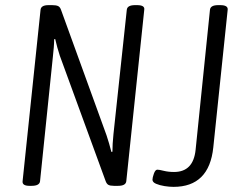

<svg xmlns="http://www.w3.org/2000/svg" viewBox="-20 -722 950 748"><path d="M95 2Q66 2 68 -16L138 -684Q140 -702 169 -702H183Q198 -702 206 -698.5Q214 -695 218 -683L395 -195Q400 -180 405 -163Q410 -146 414 -130L418 -131Q418 -160 422 -199L474 -684Q476 -702 506 -702H514Q545 -702 542 -684L472 -16Q470 2 440 2H424Q409 2 402 -2Q395 -6 391 -18L213 -505Q208 -520 203.5 -536.5Q199 -553 195 -570L191 -569Q191 -554 189.5 -537Q188 -520 186 -501L136 -16Q134 2 103 2ZM656 6Q640 6 621 3Q602 0 588 -6Q574 -12 574 -22Q574 -30 579.5 -45.5Q585 -61 593 -61Q600 -61 618 -56.5Q636 -52 658 -52Q733 -52 742 -138L798 -684Q800 -702 830 -702H838Q869 -702 867 -684L811 -148Q795 6 656 6Z"/></svg>

Font: Asap Condensed Condensed Light
Style: Italic
Weight: 300
Width: 3
Italic angle: -6°
Designer: Pablo Cosgaya
Foundry: Omnibus-Type
Version: Version 3.001; ttfautohint (v1.8.4.7-5d5b)